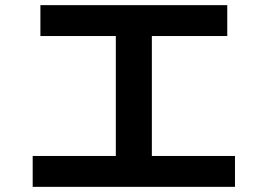

<svg xmlns="http://www.w3.org/2000/svg" viewBox="-20 -733 1040 746"><path d="M137 -713H863V-593H570V-127H893V-7H107V-127H430V-593H137Z"/></svg>

Font: M PLUS 1p
Style: Bold
Weight: 700
Version: Version 1.062